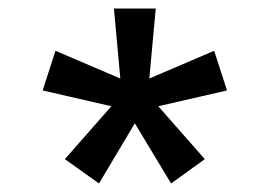

<svg xmlns="http://www.w3.org/2000/svg" viewBox="-20 -720 632 450"><path d="M212 -290 132 -347 241 -471 80 -508 110 -601 262 -536 247 -700H345L330 -536L482 -601L512 -508L351 -471L460 -347L381 -290L296 -431Z"/></svg>

Font: Jost* Medium
Style: Regular
Weight: 500
Version: Version 3.7